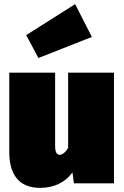

<svg xmlns="http://www.w3.org/2000/svg" viewBox="-20 -888 602 930"><path d="M344 -868 107 -718 166 -607 425 -709ZM532 -536H310V-172C296 -146 278 -138 269 -138C259 -138 247 -145 247 -180V-536H25V-150C25 -48 68 22 174 22C240 22 295 -3 331 -53L338 0H532Z"/></svg>

Font: Fira Sans Ultra
Style: Regular
Weight: 950
Designer: Carrois Corporate & Edenspiekermann AG
Foundry: Carrois Corporate GbR & Edenspiekermann AG
Version: Version 4.203;PS 004.203;hotconv 1.0.88;makeotf.lib2.5.64775